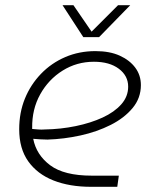

<svg xmlns="http://www.w3.org/2000/svg" viewBox="-20 -720 602 740"><path d="M331 0Q248 0 186 -24.5Q124 -49 89 -98Q54 -147 54 -222Q54 -286 76 -340Q98 -394 138 -435.5Q178 -477 231.5 -500Q285 -523 348 -523Q403 -523 441.5 -505.5Q480 -488 501.5 -459Q523 -430 523 -392Q523 -342 491 -303.5Q459 -265 406.5 -238.5Q354 -212 290.5 -198Q227 -184 163 -182Q149 -182 135 -183Q121 -184 108 -185Q120 -123 173.5 -83Q227 -43 334 -43H438L432 0ZM104 -223Q115 -222 127.5 -221Q140 -220 152 -221Q214 -222 272 -234Q330 -246 375.5 -267Q421 -288 447.5 -318Q474 -348 474 -386Q474 -428 438 -455Q402 -482 342 -482Q276 -482 221.5 -448Q167 -414 135 -356.5Q103 -299 104 -227Q104 -226 104 -225.5Q104 -225 104 -223ZM301 -577 221 -700H263L333 -598L435 -700H482L362 -577Z"/></svg>

Font: MuseoModerno ExtraLight
Style: Italic
Weight: 250
Italic angle: -9°
Designer: Pablo Cosgaya, Héctor Gatti, Marcela Romero, and the Authors of The MuseoModerno Project.
Foundry: Omnibus-Type Team
Version: Version 1.003